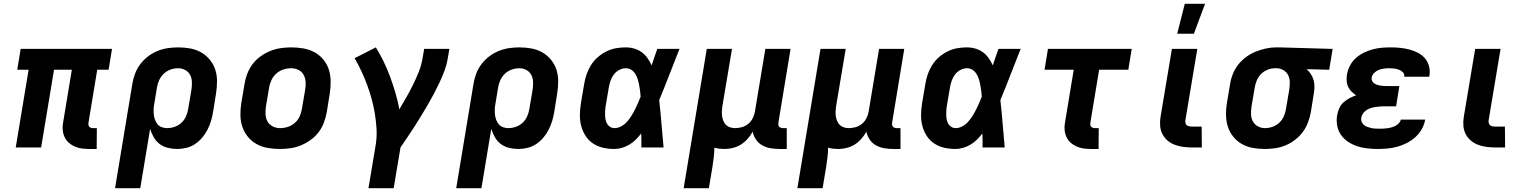

<svg xmlns="http://www.w3.org/2000/svg" viewBox="-20 -778 8040 1013"><path d="M490 8H452Q432 8 412 5.5Q392 3 375 -4.5Q358 -12 343.5 -24.5Q329 -37 321 -54.5Q313 -72 311 -92Q309 -112 313 -132L359 -410H265L197 0H63L131 -410H71L89 -520H571L553 -410H493L447 -132Q446 -126 446.5 -120Q447 -114 450.5 -110Q454 -106 459.5 -104Q465 -102 471 -102H491Z M587 215 678 -334Q682 -361 692 -388Q702 -415 719.5 -438.5Q737 -462 760.5 -480Q784 -498 811 -509Q838 -520 865.5 -524Q893 -528 920 -528Q952 -528 983 -522.5Q1014 -517 1040.5 -502Q1067 -487 1086.5 -463.5Q1106 -440 1115.5 -411Q1125 -382 1125 -350Q1125 -318 1120 -286L1104 -186Q1100 -162 1093 -139Q1086 -116 1074.5 -93.5Q1063 -71 1046.5 -51.5Q1030 -32 1009 -18Q988 -4 963.5 2Q939 8 916 8Q890 8 865.5 2Q841 -4 822 -18.5Q803 -33 791 -54Q779 -75 772 -98L720 215ZM862 -102Q882 -102 902 -109Q922 -116 937.5 -130.5Q953 -145 961.5 -164.5Q970 -184 973 -204L990 -304Q993 -324 992.5 -344.5Q992 -365 983.5 -382Q975 -399 957.5 -408.5Q940 -418 920 -418Q900 -418 880 -411Q860 -404 844.5 -389.5Q829 -375 820 -355.5Q811 -336 808 -316L794 -231Q791 -216 790.5 -201.5Q790 -187 791.5 -173Q793 -159 798 -145.5Q803 -132 811.5 -122Q820 -112 833.5 -107Q847 -102 862 -102Z M1457 8Q1424 8 1392.5 2.5Q1361 -3 1334.5 -17.5Q1308 -32 1288.5 -55.5Q1269 -79 1259 -108Q1249 -137 1248.5 -169.5Q1248 -202 1253 -234L1270 -334Q1274 -361 1284.5 -388.5Q1295 -416 1312.5 -439.5Q1330 -463 1354.5 -480.5Q1379 -498 1406 -509Q1433 -520 1461 -524Q1489 -528 1516 -528Q1549 -528 1580.5 -522.5Q1612 -517 1639 -502.5Q1666 -488 1685.5 -464.5Q1705 -441 1714.5 -412Q1724 -383 1724.5 -350.5Q1725 -318 1720 -286L1704 -186Q1699 -159 1689 -131.5Q1679 -104 1661 -80.5Q1643 -57 1618.5 -39.5Q1594 -22 1567.5 -11Q1541 0 1512.5 4Q1484 8 1457 8ZM1457 -102Q1478 -102 1498.5 -108.5Q1519 -115 1535.5 -129.5Q1552 -144 1561 -164Q1570 -184 1573 -204L1590 -304Q1594 -325 1592.5 -345.5Q1591 -366 1582 -383Q1573 -400 1555 -409Q1537 -418 1517 -418Q1496 -418 1475.5 -411.5Q1455 -405 1438.5 -390.5Q1422 -376 1412.5 -356Q1403 -336 1400 -316L1383 -216Q1380 -195 1381 -174.5Q1382 -154 1391.5 -137Q1401 -120 1419 -111Q1437 -102 1457 -102Z M2057 215H1924L1963 -18Q1969 -59 1966.5 -100Q1964 -141 1957.5 -180Q1951 -219 1940.5 -257Q1930 -295 1916.5 -331.5Q1903 -368 1886.5 -403Q1870 -438 1851 -471L1963 -528Q1986 -491 2005 -451.5Q2024 -412 2039 -371Q2054 -330 2066.5 -287.5Q2079 -245 2087 -201Q2106 -233 2124.5 -265.5Q2143 -298 2159.5 -331.5Q2176 -365 2189.5 -399Q2203 -433 2209 -468L2218 -520H2351L2342 -468Q2337 -437 2325.5 -406Q2314 -375 2300 -345Q2286 -315 2270.5 -285.5Q2255 -256 2238 -227Q2221 -198 2203.5 -169Q2186 -140 2168 -112Q2150 -84 2131 -56Q2112 -28 2093 0Z M2387 215 2478 -334Q2482 -361 2492 -388Q2502 -415 2519.5 -438.5Q2537 -462 2560.5 -480Q2584 -498 2611 -509Q2638 -520 2665.5 -524Q2693 -528 2720 -528Q2752 -528 2783 -522.5Q2814 -517 2840.5 -502Q2867 -487 2886.5 -463.5Q2906 -440 2915.5 -411Q2925 -382 2925 -350Q2925 -318 2920 -286L2904 -186Q2900 -162 2893 -139Q2886 -116 2874.5 -93.5Q2863 -71 2846.5 -51.5Q2830 -32 2809 -18Q2788 -4 2763.5 2Q2739 8 2716 8Q2690 8 2665.5 2Q2641 -4 2622 -18.5Q2603 -33 2591 -54Q2579 -75 2572 -98L2520 215ZM2662 -102Q2682 -102 2702 -109Q2722 -116 2737.5 -130.5Q2753 -145 2761.5 -164.5Q2770 -184 2773 -204L2790 -304Q2793 -324 2792.5 -344.5Q2792 -365 2783.5 -382Q2775 -399 2757.5 -408.5Q2740 -418 2720 -418Q2700 -418 2680 -411Q2660 -404 2644.5 -389.5Q2629 -375 2620 -355.5Q2611 -336 2608 -316L2594 -231Q2591 -216 2590.5 -201.5Q2590 -187 2591.5 -173Q2593 -159 2598 -145.5Q2603 -132 2611.5 -122Q2620 -112 2633.5 -107Q2647 -102 2662 -102Z M3221 8Q3191 8 3162 1.5Q3133 -5 3109 -21Q3085 -37 3069.5 -61Q3054 -85 3046.5 -113.5Q3039 -142 3039.5 -172.5Q3040 -203 3045 -234L3062 -334Q3066 -360 3074.5 -385Q3083 -410 3097.5 -433.5Q3112 -457 3133 -475.5Q3154 -494 3179 -506.5Q3204 -519 3229.5 -523.5Q3255 -528 3281 -528Q3305 -528 3327 -521.5Q3349 -515 3366.5 -502Q3384 -489 3396.5 -471Q3409 -453 3418 -433Q3425 -454 3432.5 -476Q3440 -498 3448 -520H3565Q3538 -453 3512 -385Q3486 -317 3458 -250Q3465 -188 3470 -125Q3475 -62 3481 0H3364Q3364 -18 3364 -36.5Q3364 -55 3363 -74Q3350 -57 3334.5 -41.5Q3319 -26 3300.5 -15Q3282 -4 3261.5 2Q3241 8 3221 8ZM3222 -102Q3240 -102 3257.5 -111.5Q3275 -121 3287.5 -135Q3300 -149 3310.5 -165.5Q3321 -182 3329.5 -199Q3338 -216 3345.5 -233Q3353 -250 3360 -268Q3359 -284 3357 -299.5Q3355 -315 3352 -330.5Q3349 -346 3344.5 -360.5Q3340 -375 3332 -388Q3324 -401 3311 -409.5Q3298 -418 3281 -418Q3264 -418 3246.5 -408.5Q3229 -399 3218 -384Q3207 -369 3201 -351.5Q3195 -334 3192 -316L3175 -216Q3173 -204 3172.5 -192Q3172 -180 3172.5 -168Q3173 -156 3175.5 -144.5Q3178 -133 3184 -123.5Q3190 -114 3200 -108Q3210 -102 3222 -102Z M3587 215 3709 -520H3842L3791 -216Q3789 -203 3788.5 -189.5Q3788 -176 3790 -163.5Q3792 -151 3797 -139Q3802 -127 3811 -118.5Q3820 -110 3832.5 -106Q3845 -102 3858 -102Q3876 -102 3894 -107Q3912 -112 3927 -124Q3942 -136 3951 -153.5Q3960 -171 3963 -189L4018 -520H4151L4087 -132Q4086 -126 4086.5 -120Q4087 -114 4090.5 -110Q4094 -106 4100 -104Q4106 -102 4112 -102H4131V8H4093Q4068 8 4045 4Q4022 0 4002 -11Q3982 -22 3969 -41Q3956 -60 3951 -83Q3940 -63 3924 -45Q3908 -27 3888.5 -15Q3869 -3 3846.5 2.5Q3824 8 3803 8Q3789 8 3775.5 6.5Q3762 5 3749 1Q3749 27 3745.5 54Q3742 81 3738 108L3720 215Z M4187 215 4309 -520H4442L4391 -216Q4389 -203 4388.5 -189.5Q4388 -176 4390 -163.5Q4392 -151 4397 -139Q4402 -127 4411 -118.5Q4420 -110 4432.5 -106Q4445 -102 4458 -102Q4476 -102 4494 -107Q4512 -112 4527 -124Q4542 -136 4551 -153.5Q4560 -171 4563 -189L4618 -520H4751L4687 -132Q4686 -126 4686.5 -120Q4687 -114 4690.5 -110Q4694 -106 4700 -104Q4706 -102 4712 -102H4731V8H4693Q4668 8 4645 4Q4622 0 4602 -11Q4582 -22 4569 -41Q4556 -60 4551 -83Q4540 -63 4524 -45Q4508 -27 4488.5 -15Q4469 -3 4446.5 2.5Q4424 8 4403 8Q4389 8 4375.5 6.5Q4362 5 4349 1Q4349 27 4345.5 54Q4342 81 4338 108L4320 215Z M5021 8Q4991 8 4962 1.5Q4933 -5 4909 -21Q4885 -37 4869.5 -61Q4854 -85 4846.5 -113.5Q4839 -142 4839.5 -172.5Q4840 -203 4845 -234L4862 -334Q4866 -360 4874.5 -385Q4883 -410 4897.5 -433.5Q4912 -457 4933 -475.5Q4954 -494 4979 -506.5Q5004 -519 5029.5 -523.5Q5055 -528 5081 -528Q5105 -528 5127 -521.5Q5149 -515 5166.5 -502Q5184 -489 5196.5 -471Q5209 -453 5218 -433Q5225 -454 5232.5 -476Q5240 -498 5248 -520H5365Q5338 -453 5312 -385Q5286 -317 5258 -250Q5265 -188 5270 -125Q5275 -62 5281 0H5164Q5164 -18 5164 -36.5Q5164 -55 5163 -74Q5150 -57 5134.5 -41.5Q5119 -26 5100.5 -15Q5082 -4 5061.5 2Q5041 8 5021 8ZM5022 -102Q5040 -102 5057.5 -111.5Q5075 -121 5087.5 -135Q5100 -149 5110.5 -165.5Q5121 -182 5129.5 -199Q5138 -216 5145.5 -233Q5153 -250 5160 -268Q5159 -284 5157 -299.5Q5155 -315 5152 -330.5Q5149 -346 5144.5 -360.5Q5140 -375 5132 -388Q5124 -401 5111 -409.5Q5098 -418 5081 -418Q5064 -418 5046.5 -408.5Q5029 -399 5018 -384Q5007 -369 5001 -351.5Q4995 -334 4992 -316L4975 -216Q4973 -204 4972.5 -192Q4972 -180 4972.5 -168Q4973 -156 4975.5 -144.5Q4978 -133 4984 -123.5Q4990 -114 5000 -108Q5010 -102 5022 -102Z M5776 8H5738Q5718 8 5698.5 5.5Q5679 3 5661.5 -4.5Q5644 -12 5629.5 -24.5Q5615 -37 5607 -54.5Q5599 -72 5597 -92Q5595 -112 5599 -132L5645 -410H5491L5509 -520H5951L5933 -410H5779L5733 -132Q5732 -126 5732.5 -120Q5733 -114 5736.5 -110Q5740 -106 5745.5 -104Q5751 -102 5757 -102H5777Z M6321 0H6270Q6246 0 6223 -3Q6200 -6 6178.5 -14Q6157 -22 6140 -36.5Q6123 -51 6113 -70.5Q6103 -90 6101 -113.5Q6099 -137 6103 -161L6163 -520H6297L6234 -143Q6233 -135 6235 -128Q6237 -121 6242 -117Q6247 -113 6254.5 -111.5Q6262 -110 6269 -110H6320ZM6191 -600 6231 -758H6338L6279 -600Z M6653 8Q6621 8 6590 2.5Q6559 -3 6532.5 -18Q6506 -33 6487 -56.5Q6468 -80 6458.5 -109Q6449 -138 6448.5 -170Q6448 -202 6453 -234L6470 -334Q6474 -361 6484.5 -387.5Q6495 -414 6513 -437Q6531 -460 6555 -477.5Q6579 -495 6605 -505.5Q6631 -516 6658.5 -522Q6686 -528 6713 -528H6731L7011 -520L6993 -410L6874 -413Q6886 -402 6895.5 -388Q6905 -374 6910 -357.5Q6915 -341 6915 -322.5Q6915 -304 6912 -286L6896 -186Q6891 -159 6881 -132Q6871 -105 6853.5 -81.5Q6836 -58 6812.5 -40Q6789 -22 6762.5 -11Q6736 0 6708 4Q6680 8 6653 8ZM6654 -102Q6674 -102 6694 -109Q6714 -116 6729.5 -130.5Q6745 -145 6753.5 -164.5Q6762 -184 6765 -204L6782 -304Q6785 -323 6785 -342.5Q6785 -362 6777.5 -379Q6770 -396 6754.5 -406Q6739 -416 6720 -418H6707Q6687 -418 6667.5 -410Q6648 -402 6633.5 -387.5Q6619 -373 6611 -354Q6603 -335 6600 -316L6583 -216Q6580 -196 6580.5 -175.5Q6581 -155 6590 -138Q6599 -121 6616.5 -111.5Q6634 -102 6654 -102Z M7250 8Q7222 8 7194 5Q7166 2 7140.5 -6.5Q7115 -15 7092.5 -30Q7070 -45 7055 -66.5Q7040 -88 7035 -115.5Q7030 -143 7035 -171Q7038 -189 7046 -207Q7054 -225 7068.5 -238Q7083 -251 7100 -260Q7117 -269 7135 -275Q7122 -284 7110.5 -295Q7099 -306 7092.5 -320.5Q7086 -335 7085 -352Q7084 -369 7087 -387Q7091 -410 7103 -432.5Q7115 -455 7134 -472Q7153 -489 7175.5 -500Q7198 -511 7222 -517.5Q7246 -524 7270 -526Q7294 -528 7317 -528Q7343 -528 7367.5 -525.5Q7392 -523 7415.5 -517Q7439 -511 7461 -499.5Q7483 -488 7498 -470.5Q7513 -453 7519.5 -429Q7526 -405 7522 -380L7520 -373H7388L7389 -374Q7391 -388 7381.5 -397Q7372 -406 7360 -410.5Q7348 -415 7335 -416.5Q7322 -418 7308 -418Q7295 -418 7281 -416Q7267 -414 7254 -409Q7241 -404 7230 -393Q7219 -382 7217 -369Q7215 -360 7219 -352Q7223 -344 7229.5 -339Q7236 -334 7244.5 -331Q7253 -328 7262 -326.5Q7271 -325 7279.5 -324.5Q7288 -324 7297 -324H7363L7346 -217H7280Q7269 -217 7257 -216Q7245 -215 7233.5 -213Q7222 -211 7210 -207Q7198 -203 7188 -196Q7178 -189 7171 -179Q7164 -169 7162 -157Q7160 -146 7164 -136Q7168 -126 7176 -119Q7184 -112 7194 -108.5Q7204 -105 7214.5 -102.5Q7225 -100 7236.5 -99.5Q7248 -99 7259 -99Q7270 -99 7280 -99.5Q7290 -100 7301 -101.5Q7312 -103 7322.5 -106Q7333 -109 7343 -114.5Q7353 -120 7361 -128.5Q7369 -137 7371 -147H7499V-146Q7495 -121 7481.5 -97Q7468 -73 7447.5 -54.5Q7427 -36 7402.5 -23.5Q7378 -11 7352.5 -4Q7327 3 7301 5.5Q7275 8 7250 8Z M7921 0H7870Q7846 0 7823 -3Q7800 -6 7778.5 -14Q7757 -22 7740 -36.5Q7723 -51 7713 -70.5Q7703 -90 7701 -113.5Q7699 -137 7703 -161L7763 -520H7897L7834 -143Q7833 -135 7835 -128Q7837 -121 7842 -117Q7847 -113 7854.5 -111.5Q7862 -110 7869 -110H7920Z"/></svg>

Font: Iosevka Aile Extrabold Oblique
Style: Regular
Weight: 800
Italic angle: -9°
Designer: Belleve Invis
Foundry: Belleve Invis
Version: Version 31.1.0; ttfautohint (v1.8.4)